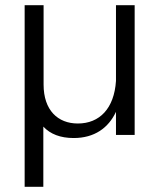

<svg xmlns="http://www.w3.org/2000/svg" viewBox="-20 -520 613 740"><path d="M280 -44C203 -44 148 -95 148 -194V-500H75V200H147V-32C174 -3 213 12 264 12C344 12 398 -27 427 -89V0H499V-500H427V-208C420 -102 364 -44 280 -44Z"/></svg>

Font: Absans
Style: Regular
Weight: 400
Designer: Valerio Monopoli
Version: Version 1.200;Glyphs 3.2 (3217)